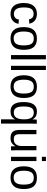

<svg xmlns="http://www.w3.org/2000/svg" viewBox="1486 -2252 973 3986"><g transform="rotate(90 1973.0 -258.5)"><path d="M134 -267Q134 -161 167.5 -110.5Q201 -60 268 -60Q314 -60 345.5 -84.5Q377 -109 385 -163L474 -157Q463 -81 408.5 -35.5Q354 10 270 10Q158 10 100 -59.5Q42 -129 42 -265Q42 -399 101 -468.5Q160 -538 269 -538Q350 -538 403.5 -496.5Q457 -455 471 -380L380 -374Q374 -417 346 -443Q318 -469 267 -469Q197 -469 165.5 -422.5Q134 -376 134 -267Z M1014 -265Q1014 -125 953.5 -57.5Q893 10 776 10Q659 10 600.5 -60Q542 -130 542 -265Q542 -538 779 -538Q900 -538 957 -472Q1014 -406 1014 -265ZM922 -265Q922 -374 889.5 -423.5Q857 -473 780 -473Q702 -473 668 -423Q634 -373 634 -265Q634 -159 668 -107Q702 -55 775 -55Q854 -55 888 -105.5Q922 -156 922 -265Z M1123 0V-725H1211V0Z M1345 0V-725H1433V0Z M2014 -265Q2014 -125 1953.5 -57.5Q1893 10 1776 10Q1659 10 1600.5 -60Q1542 -130 1542 -265Q1542 -538 1779 -538Q1900 -538 1957 -472Q2014 -406 2014 -265ZM1922 -265Q1922 -374 1889.5 -423.5Q1857 -473 1780 -473Q1702 -473 1668 -423Q1634 -373 1634 -265Q1634 -159 1668 -107Q1702 -55 1775 -55Q1854 -55 1888 -105.5Q1922 -156 1922 -265Z M2292 10Q2192 10 2145 -57.5Q2098 -125 2098 -262Q2098 -538 2292 -538Q2352 -538 2391.5 -517.5Q2431 -497 2457 -446H2458Q2458 -454 2458.5 -466.5Q2459 -479 2460 -497Q2461 -532 2464 -535H2548Q2545 -506 2545 -391V208H2457V-7L2459 -87H2458Q2431 -35 2393 -12.5Q2355 10 2292 10ZM2457 -271Q2457 -374 2423 -423.5Q2389 -473 2316 -473Q2249 -473 2219.5 -423.5Q2190 -374 2190 -265Q2190 -154 2219.5 -106Q2249 -58 2315 -58Q2390 -58 2423.5 -111.5Q2457 -165 2457 -271Z M2765 -528V-193Q2765 -154 2770.5 -128.5Q2776 -103 2788.5 -87Q2801 -71 2822 -64.5Q2843 -58 2874 -58Q2938 -58 2974.5 -101Q3011 -144 3011 -222V-528H3099V-113Q3099 -21 3102 0H3019Q3019 0 3017 -13Q3017 -24 3016.5 -38Q3016 -52 3015 -90H3013Q2983 -36 2943.5 -13Q2904 10 2844 10Q2758 10 2717.5 -33.5Q2677 -77 2677 -176V-528Z M3235 -641V-725H3323V-641ZM3235 0V-528H3323V0Z M3904 -265Q3904 -125 3843.5 -57.5Q3783 10 3666 10Q3549 10 3490.5 -60Q3432 -130 3432 -265Q3432 -538 3669 -538Q3790 -538 3847 -472Q3904 -406 3904 -265ZM3812 -265Q3812 -374 3779.5 -423.5Q3747 -473 3670 -473Q3592 -473 3558 -423Q3524 -373 3524 -265Q3524 -159 3558 -107Q3592 -55 3665 -55Q3744 -55 3778 -105.5Q3812 -156 3812 -265Z"/></g></svg>

Font: Libra Sans
Style: Regular
Weight: 400
Foundry: Context Ltd
Version: Version 1.000; ttfautohint (v1.3)